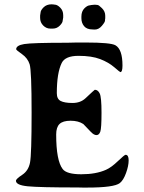

<svg xmlns="http://www.w3.org/2000/svg" viewBox="-20 -867 661 881"><path d="M532.2 -536.1Q530.3 -536.1 504.2 -558.6Q478 -581.1 439.5 -595.9Q400.9 -610.8 340.1 -610.8Q279.3 -610.8 263.2 -578.1Q240.7 -532.2 240.7 -439.5Q240.7 -412.6 258.5 -403.6Q276.4 -394.5 312.7 -394.5Q349.1 -394.5 372.1 -416Q413.6 -455.1 415 -455.1Q429.2 -455.1 437.5 -438.2Q445.8 -421.4 445.8 -349.9Q445.8 -278.3 440.2 -262.7Q434.6 -247.1 422.6 -247.1Q410.6 -247.1 396.5 -262.2Q364.3 -296.4 362.3 -297.9Q339.4 -313 304 -313Q268.6 -313 253.2 -298.1Q237.8 -283.2 237.8 -250Q237.8 -130.4 267.6 -91.3Q285.6 -67.4 353 -67.4Q420.4 -67.4 466.3 -87.9Q490.7 -98.6 521 -127.7Q551.3 -156.7 556.2 -156.7Q570.3 -156.7 570.3 -131.3Q570.3 -106 558.3 -73Q546.4 -40 529.8 -26.9Q503.4 -6.3 379.9 -6.3H358.9L337.4 -6.8Q160.2 -6.8 106.7 -12.2Q53.2 -17.6 53.2 -37.6Q53.2 -45.9 81.8 -64.7Q110.4 -83.5 117.7 -120.6Q125 -157.7 125 -350.6Q125 -543.5 116 -572Q106.9 -600.6 80.6 -618.9Q54.2 -637.2 54.2 -641.1Q54.2 -658.7 90.8 -664.8Q127.4 -670.9 288.6 -670.9L331.5 -671.9H374Q487.8 -671.9 509.8 -659.2Q542 -640.6 542 -566.4Q542 -536.1 532.2 -536.1ZM164.1 -795.9 166 -808.1Q166 -819.3 179.9 -833.3Q193.8 -847.2 216.8 -847.2H218.8L220.2 -846.7H224.1L231 -845.7Q242.7 -845.7 256.3 -832Q270 -818.4 270 -797.4V-786.6L267.6 -772.5Q267.6 -762.7 254.2 -749.3Q240.7 -735.8 222.7 -735.8H210.4Q192.4 -735.8 178.2 -750Q164.1 -764.2 164.1 -784.7ZM462.9 -794.9V-782.7Q461.9 -779.8 461.9 -772.7Q461.9 -765.6 447.5 -748.5Q433.1 -731.4 415 -731.4H409.7L407.7 -731.9H404.3Q378.4 -731.9 366 -746.8Q353.5 -761.7 353.5 -783.2V-791Q353.5 -814.9 367.4 -828.9Q381.3 -842.8 394 -842.8L395.5 -843.3L397.5 -843.8L411.6 -845.2H418Q421.9 -844.2 427.5 -844.2Q433.1 -844.2 448 -829.3Q462.9 -814.5 462.9 -794.9Z"/></svg>

Font: Averia Serif
Style: Regular
Weight: 500
Version: Version 1.0